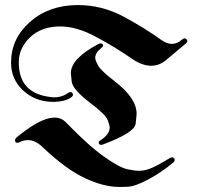

<svg xmlns="http://www.w3.org/2000/svg" viewBox="-20 -734 789 763"><path d="M263.2 -347.2Q237.8 -329.1 188 -329.1Q118.7 -330.6 71.3 -375Q23.9 -419.4 23.9 -484.9Q23.9 -580.1 98.6 -646.5Q173.3 -712.9 287.1 -713.9H288.1H288.6H289.1Q384.8 -713.9 470.2 -668.5Q555.2 -622.6 619.6 -576.2Q642.1 -559.6 663.1 -559.6Q684.1 -559.6 702.6 -576.2Q709 -581.5 713.9 -581.5Q717.8 -581.5 721.2 -578.1Q724.6 -574.7 724.6 -571.3Q724.6 -566.9 719.7 -562L635.7 -491.7Q610.4 -472.7 580.6 -472.7Q546.4 -472.7 507.3 -498.5Q438 -546.9 360.8 -587.9Q284.2 -628.9 219.7 -628.9Q145 -628.9 100.1 -586.4Q55.7 -543.9 54.7 -489.7V-489.3V-487.3V-486.8V-486.3V-485.8V-485.4Q54.7 -361.3 184.1 -348.1Q187.5 -347.7 190.4 -347.4Q193.4 -347.2 196.8 -347.2Q227.1 -347.2 251.5 -365.2Q256.8 -368.2 260.3 -368.2Q265.1 -368.2 267.6 -364.3Q270 -360.4 270 -357.4Q270 -352.5 263.2 -347.2ZM382.8 -543.5Q358.4 -524.4 358.4 -503.9Q358.4 -495.1 369.6 -474.1Q381.3 -452.6 435.1 -411.6Q522.9 -343.8 522.9 -282.2Q522.9 -279.8 522 -269.8Q521 -259.8 519 -242.2Q514.6 -206.5 388.7 -159.7Q385.3 -158.2 381.8 -158.2Q376.5 -158.2 374.3 -161.6Q372.1 -165 372.1 -167.5Q372.1 -172.4 378.4 -175.8Q416 -200.2 416 -227.1Q416 -234.9 408.2 -256.3Q399.9 -278.8 339.8 -324.2Q269 -377.9 265.1 -409.2Q263.2 -424.8 262.5 -433.3Q261.7 -441.9 261.7 -443.8Q261.7 -501 370.1 -558.6Q376 -561.5 380.4 -561.5Q384.8 -561.5 387.2 -558.8Q389.6 -556.2 389.6 -553.7Q389.6 -548.8 382.8 -543.5ZM50.3 -191.4Q108.9 -239.3 150.4 -255.9Q175.3 -266.6 196.3 -266.6Q224.6 -266.6 242.7 -247.1Q333 -153.8 394.5 -110.8Q454.1 -68.4 486.3 -61.5Q516.1 -55.2 532.2 -55.2Q557.6 -55.2 585.2 -67.6Q612.8 -80.1 650.9 -103.5Q659.2 -108.9 664.1 -108.9Q668.9 -108.9 671.6 -105.2Q674.3 -101.6 674.3 -98.6Q674.3 -92.8 667 -86.9Q620.6 -48.3 568.4 -20.5Q517.1 7.3 485.4 8.3Q469.7 8.8 461.4 8.8Q453.1 8.8 452.1 8.8Q392.6 8.8 317.9 -25.9Q243.2 -60.5 150.9 -147.9Q121.1 -177.2 91.3 -177.2H90.8H90.3Q74.7 -177.2 56.2 -168.5Q52.2 -166.5 48.3 -166.5Q43 -166.5 41.3 -170.2Q39.6 -173.8 39.6 -175.8Q39.6 -183.6 50.3 -191.4Z"/></svg>

Font: UnifrakturMaguntia sl
Style: Regular
Weight: 400
Designer: j. 'mach' wust, based on a font by Peter Wiegel, original typeface by Carl Albert Fahrenwaldt 1901
Version: Version 2010-11-24